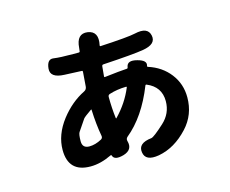

<svg xmlns="http://www.w3.org/2000/svg" viewBox="-101 -816 1202 1005"><g transform="rotate(-15 500.0 -313.0)"><path d="M643 46Q568 59 561 8Q553 -43 628 -51Q642 -53 700 -106Q751 -152 751 -219Q751 -297 676 -328Q671 -330 669 -325Q608 -171 509 -90Q499 -81 503 -68Q517 -19 465 -3Q413 12 404 -16Q403 -21 398 -19Q338 10 283 10Q163 10 163 -111Q163 -193 222 -270Q278 -342 351 -378Q365 -385 366 -401L372 -480Q372 -485 367 -485L274 -489Q197 -492 202 -542Q207 -592 241 -587Q275 -582 347 -582H376Q383 -582 383 -588L385 -605Q390 -681 449 -673Q508 -664 492 -590Q491 -585 496 -585Q647 -593 686 -602Q759 -619 769 -569Q779 -520 704 -508Q652 -499 486 -489Q478 -489 477 -481L472 -427Q472 -422 477 -423L549 -431Q589 -435 598 -435Q603 -435 604 -443Q610 -478 662 -464Q713 -451 704 -423Q702 -418 707 -416Q779 -393 822 -337.5Q865 -282 865 -209Q865 -115 803 -48Q731 30 643 46ZM304 -93Q336 -93 371 -112Q381 -118 379 -130Q367 -196 364 -274Q364 -279 360 -276Q321 -249 315 -241Q294 -210 273 -179Q266 -168 266 -130.5Q266 -93 304 -93ZM475 -201Q476 -196 479 -200Q540 -263 572 -340Q574 -345 569 -345Q520 -344 479 -331Q468 -328 468 -317Q468 -258 475 -201Z"/></g></svg>

Font: Resource Han Rounded KR
Style: Bold
Weight: 700
Designer: Cyano Hao (round all glyphs); Ryoko NISHIZUKA 西塚涼子 (kana, bopomofo & ideographs); Paul D. Hunt (Latin, Greek & Cyrillic)
Foundry: Cyano Hao
Version: 0.990